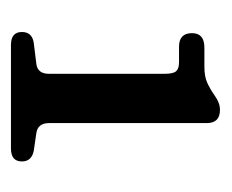

<svg xmlns="http://www.w3.org/2000/svg" viewBox="-54 -702 402 333"><g transform="rotate(90 146.5 -535.0)"><path d="M60.5 -645Q37 -645 37 -667.5Q37 -689 62 -689H95Q112.5 -689 123.2 -694Q134 -699 145.5 -707Q158 -716 170 -716Q193 -716 193 -693V-419.5Q193 -400 210.5 -397.5L241.5 -393Q259.5 -389 259.5 -372.5Q259.5 -353.5 237 -353.5H57.5Q35 -353.5 35 -372.5Q35 -390 53.5 -393L90 -397.5Q107.5 -399.5 107.5 -419.5V-620Q107.5 -635 103 -640Q98.5 -645 87.5 -645Z"/></g></svg>

Font: Fraunces 9pt S100
Style: Regular
Weight: 400
Version: Version 1.000; ttfautohint (v1.8.3)